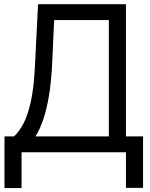

<svg xmlns="http://www.w3.org/2000/svg" viewBox="-20 -748 738 943"><path d="M2 175.8V-78.1H48.8Q73.2 -100.1 94.7 -140.4Q116.2 -180.7 131.3 -248.5Q146.5 -316.4 151.4 -420.9L167 -727.5H598.6V-78.1H682.6V174.8H598.6V0H85.9V175.8ZM154.3 -78.1H514.6V-649.4H246.1L235.4 -420.9Q231 -341.3 220.2 -276.6Q209.5 -211.9 192.9 -162.6Q176.3 -113.3 154.3 -78.1Z"/></svg>

Font: Inter Tight
Style: Regular
Weight: 400
Designer: Rasmus Andersson
Foundry: rsms
Version: Version 3.002